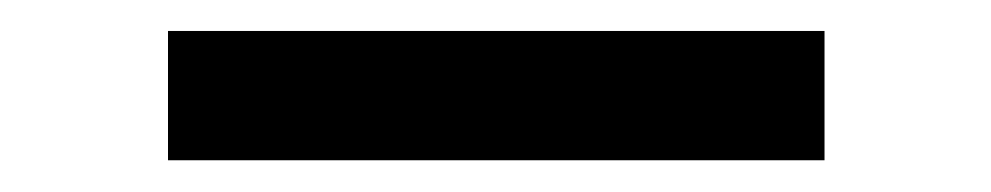

<svg xmlns="http://www.w3.org/2000/svg" viewBox="-20 -749 640 124"><path d="M88.5 -729H512.5V-645.5H88.5Z"/></svg>

Font: JuliaMono Medium
Style: Regular
Weight: 500
Monospace: yes
Designer: cormullion
Foundry: corm
Version: Version 0.054; ttfautohint (v1.8.4)